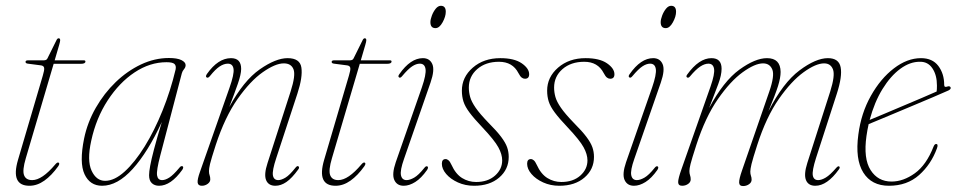

<svg xmlns="http://www.w3.org/2000/svg" viewBox="-20 -633 3298 662"><path d="M122 -407.5 76 -413.5Q68 -414.5 68 -419.5Q68 -425 76.5 -425H131Q140.5 -425 143.5 -431.5L174 -493Q177.5 -501 182 -501Q187.5 -501 187.5 -494.5Q187.5 -490 184 -478L168.5 -425H269Q274.5 -425 274.5 -421Q274.5 -413 259 -413H165L69 -87.5Q56.5 -45.5 63 -28.8Q69.5 -12 91 -12Q125 -12 170.5 -66Q178 -75 182.5 -72Q187 -69 180.5 -59.5Q158 -28 133 -10.2Q108 7.5 81.5 7.5Q16 7.5 42 -81.5L127.5 -372Q133.5 -391.5 132.2 -398.8Q131 -406 122 -407.5Z M532.5 -96.5Q519 -45 521.5 -28.5Q524 -12 539 -12Q550 -12 563.8 -20.8Q577.5 -29.5 598 -54Q604 -62.5 610 -59.5Q614 -56 608.5 -47.5Q569 7.5 528.5 7.5Q513 7.5 503.5 -1.5Q494 -10.5 494 -29Q494 -40.5 497.8 -61.2Q501.5 -82 511 -118.2Q520.5 -154.5 538 -212.5Q490 -108.5 437.5 -50.5Q385 7.5 332 7.5Q290 7.5 271.5 -32.2Q253 -72 270 -155.5Q281.5 -211 310.2 -261.2Q339 -311.5 379 -350Q419 -388.5 466.2 -410.8Q513.5 -433 562.5 -433Q591 -433 605.5 -425.8Q620 -418.5 620 -408.5Q620 -401 614.5 -394.5Q609 -388 607 -380.5ZM294.5 -147.5Q279.5 -79.5 295.8 -44.5Q312 -9.5 342.5 -9.5Q374.5 -9.5 409.8 -41.5Q445 -73.5 478.8 -128Q512.5 -182.5 540.2 -251.2Q568 -320 585.5 -393.5Q588 -406.5 581.5 -412.5Q575 -418.5 554 -418.5Q497 -418.5 444.2 -383.5Q391.5 -348.5 351.5 -287.2Q311.5 -226 294.5 -147.5Z M692.5 -366Q687.5 -369 693.5 -378Q732 -432.5 776.5 -432.5Q811.5 -432.5 811.5 -395.5Q811.5 -377 800 -344Q788.5 -311 770.5 -264Q820 -355 875.5 -393.8Q931 -432.5 971.5 -432.5Q1014.5 -432.5 1019.2 -399.8Q1024 -367 1005.5 -310.5L932.5 -88Q918 -44.5 921 -28.2Q924 -12 939.5 -12Q950 -12 964.2 -20.5Q978.5 -29 999 -55Q1005 -62.5 1009 -59.5Q1013.5 -55.5 1008.5 -49Q986.5 -18.5 967.5 -5.5Q948.5 7.5 929.5 7.5Q905.5 7.5 897.5 -12Q889.5 -31.5 902.5 -71L982 -317.5Q1000 -373.5 992 -394Q984 -414.5 958.5 -414.5Q929.5 -414.5 886.2 -384.2Q843 -354 799.2 -291.8Q755.5 -229.5 724 -133.5Q708 -84 704.2 -67.8Q700.5 -51.5 700.5 -43.5Q700.5 -34.5 702.8 -28.5Q705 -22.5 705 -14.5Q705 -5.5 696 1Q687 7.5 676 7.5Q663 7.5 661.5 -3.2Q660 -14 669.5 -40.5L771 -329.5Q788 -377.5 785.2 -395.5Q782.5 -413.5 765.5 -413.5Q752 -413.5 737.2 -403.8Q722.5 -394 704.5 -371.5Q697.5 -362.5 692.5 -366Z M1177.5 -407.5 1131.5 -413.5Q1123.5 -414.5 1123.5 -419.5Q1123.5 -425 1132 -425H1186.5Q1196 -425 1199 -431.5L1229.5 -493Q1233 -501 1237.5 -501Q1243 -501 1243 -494.5Q1243 -490 1239.5 -478L1224 -425H1324.5Q1330 -425 1330 -421Q1330 -413 1314.5 -413H1220.5L1124.5 -87.5Q1112 -45.5 1118.5 -28.8Q1125 -12 1146.5 -12Q1180.5 -12 1226 -66Q1233.5 -75 1238 -72Q1242.5 -69 1236 -59.5Q1213.5 -28 1188.5 -10.2Q1163.5 7.5 1137 7.5Q1071.5 7.5 1097.5 -81.5L1183 -372Q1189 -391.5 1187.8 -398.8Q1186.5 -406 1177.5 -407.5Z M1481.5 -536Q1464 -536 1464 -556.5Q1464 -566 1469 -579.2Q1474 -592.5 1482.2 -602.8Q1490.5 -613 1500 -613Q1517 -613 1517 -592.5Q1517 -576 1506 -556Q1495 -536 1481.5 -536ZM1373 -85Q1359 -45.5 1362.5 -28.8Q1366 -12 1382 -12Q1393 -12 1408 -20.5Q1423 -29 1443 -54Q1449 -62 1454 -59Q1458 -55.5 1452.5 -47Q1432.5 -18.5 1411.8 -5.5Q1391 7.5 1372 7.5Q1348.5 7.5 1339.5 -12.5Q1330.5 -32.5 1344.5 -73.5L1434.5 -331.5Q1450 -376.5 1447.2 -395Q1444.5 -413.5 1427.5 -413.5Q1415 -413.5 1401 -404.2Q1387 -395 1366.5 -370.5Q1360.5 -363 1356 -366Q1351 -369.5 1357 -377.5Q1395.5 -432.5 1438 -432.5Q1461.5 -432.5 1470.5 -412.2Q1479.5 -392 1464.5 -348.5Z M1621.5 -5.5Q1662 -5.5 1686.8 -27.5Q1711.5 -49.5 1711.5 -80Q1711.5 -101 1698.2 -125.2Q1685 -149.5 1643.5 -193.5Q1614.5 -224 1599 -244.8Q1583.5 -265.5 1578 -282.8Q1572.5 -300 1572.5 -320.5Q1572.5 -367 1610.2 -399.8Q1648 -432.5 1705 -432.5Q1753 -432.5 1778.8 -414.8Q1804.5 -397 1804.5 -377Q1804.5 -361.5 1790 -361.5Q1784 -361.5 1778.8 -365.5Q1773.5 -369.5 1767.5 -381Q1747.5 -420 1700.5 -420Q1654.5 -420 1625.5 -394.8Q1596.5 -369.5 1596.5 -331Q1596.5 -315 1601 -298.8Q1605.5 -282.5 1620 -261.5Q1634.5 -240.5 1664 -210Q1693 -181 1708 -161Q1723 -141 1728.5 -125.2Q1734 -109.5 1734 -92Q1734 -49 1701.2 -20.8Q1668.5 7.5 1614.5 7.5Q1584 7.5 1558.8 -4Q1533.5 -15.5 1518.5 -33Q1503.5 -50.5 1503.5 -68.5Q1503.5 -84.5 1516.5 -84.5Q1521.5 -84.5 1526.5 -80.2Q1531.5 -76 1536.5 -65Q1551 -33 1573.2 -19.2Q1595.5 -5.5 1621.5 -5.5Z M1915.5 -5.5Q1956 -5.5 1980.8 -27.5Q2005.5 -49.5 2005.5 -80Q2005.5 -101 1992.2 -125.2Q1979 -149.5 1937.5 -193.5Q1908.5 -224 1893 -244.8Q1877.5 -265.5 1872 -282.8Q1866.5 -300 1866.5 -320.5Q1866.5 -367 1904.2 -399.8Q1942 -432.5 1999 -432.5Q2047 -432.5 2072.8 -414.8Q2098.5 -397 2098.5 -377Q2098.5 -361.5 2084 -361.5Q2078 -361.5 2072.8 -365.5Q2067.5 -369.5 2061.5 -381Q2041.5 -420 1994.5 -420Q1948.5 -420 1919.5 -394.8Q1890.5 -369.5 1890.5 -331Q1890.5 -315 1895 -298.8Q1899.5 -282.5 1914 -261.5Q1928.5 -240.5 1958 -210Q1987 -181 2002 -161Q2017 -141 2022.5 -125.2Q2028 -109.5 2028 -92Q2028 -49 1995.2 -20.8Q1962.5 7.5 1908.5 7.5Q1878 7.5 1852.8 -4Q1827.5 -15.5 1812.5 -33Q1797.5 -50.5 1797.5 -68.5Q1797.5 -84.5 1810.5 -84.5Q1815.5 -84.5 1820.5 -80.2Q1825.5 -76 1830.5 -65Q1845 -33 1867.2 -19.2Q1889.5 -5.5 1915.5 -5.5Z M2275.5 -536Q2258 -536 2258 -556.5Q2258 -566 2263 -579.2Q2268 -592.5 2276.2 -602.8Q2284.5 -613 2294 -613Q2311 -613 2311 -592.5Q2311 -576 2300 -556Q2289 -536 2275.5 -536ZM2167 -85Q2153 -45.5 2156.5 -28.8Q2160 -12 2176 -12Q2187 -12 2202 -20.5Q2217 -29 2237 -54Q2243 -62 2248 -59Q2252 -55.5 2246.5 -47Q2226.5 -18.5 2205.8 -5.5Q2185 7.5 2166 7.5Q2142.5 7.5 2133.5 -12.5Q2124.5 -32.5 2138.5 -73.5L2228.5 -331.5Q2244 -376.5 2241.2 -395Q2238.5 -413.5 2221.5 -413.5Q2209 -413.5 2195 -404.2Q2181 -395 2160.5 -370.5Q2154.5 -363 2150 -366Q2145 -369.5 2151 -377.5Q2189.5 -432.5 2232 -432.5Q2255.5 -432.5 2264.5 -412.2Q2273.5 -392 2258.5 -348.5Z M2538.5 -45.5 2632.5 -317.5Q2651.5 -372.5 2642.8 -393.5Q2634 -414.5 2611 -414.5Q2583 -414.5 2540.8 -384Q2498.5 -353.5 2455.2 -291.2Q2412 -229 2381 -133.5Q2365 -84 2361 -67.8Q2357 -51.5 2357 -43.5Q2357 -35 2359.2 -28.8Q2361.5 -22.5 2361.5 -14.5Q2361.5 -5 2352.5 1.2Q2343.5 7.5 2332 7.5Q2318.5 7.5 2318.2 -4.8Q2318 -17 2330 -50.5L2430 -335Q2445 -378 2442 -395.8Q2439 -413.5 2422.5 -413.5Q2409.5 -413.5 2394.2 -403.5Q2379 -393.5 2359 -369.5Q2353.5 -363 2349 -366Q2344.5 -369 2349 -375.5Q2390 -432.5 2433 -432.5Q2468 -432.5 2468 -396Q2468 -374 2456.5 -343.2Q2445 -312.5 2425 -260.5Q2474.5 -353 2529.2 -392.8Q2584 -432.5 2624.5 -432.5Q2671 -432.5 2671.5 -385Q2671.5 -365 2662.5 -336.2Q2653.5 -307.5 2629.5 -249.5Q2680 -348 2736.5 -390.2Q2793 -432.5 2834.5 -432.5Q2872.5 -432.5 2878.5 -401Q2884.5 -369.5 2865.5 -310.5L2793.5 -88Q2779.5 -44 2782.5 -28Q2785.5 -12 2801 -12Q2812.5 -12 2827.2 -20.8Q2842 -29.5 2864 -55Q2870 -61.5 2873.5 -59Q2877.5 -56 2872.5 -49Q2832 7.5 2791 7.5Q2767 7.5 2759 -12Q2751 -31.5 2763.5 -71L2842.5 -317.5Q2860 -373 2852 -393.8Q2844 -414.5 2821.5 -414.5Q2793 -414.5 2750.8 -384Q2708.5 -353.5 2665.2 -291.5Q2622 -229.5 2591 -133.5Q2575.5 -85.5 2571.2 -67.5Q2567 -49.5 2567 -41.5Q2567 -33 2569.2 -27Q2571.5 -21 2571.5 -13.5Q2571.5 -4 2562.5 2.2Q2553.5 8.5 2542 8.5Q2529 8.5 2528.5 -3.5Q2528 -15.5 2538.5 -45.5Z M3210.5 -121.5Q3190.5 -66.5 3149 -29.5Q3107.5 7.5 3045 7.5Q2985 7.5 2956.5 -38.2Q2928 -84 2939.5 -169Q2949 -242.5 2982.5 -302.2Q3016 -362 3062 -397.2Q3108 -432.5 3155.5 -432.5Q3195 -432.5 3215.2 -405.8Q3235.5 -379 3235.5 -340.5Q3235.5 -330.5 3246 -334.5Q3254.5 -337.5 3257.5 -332Q3260 -326 3250 -321Q3232.5 -313 3195.8 -297.5Q3159 -282 3115.8 -263.8Q3072.5 -245.5 3034 -229.5Q2995.5 -213.5 2975 -205Q2970.5 -185 2967.5 -164Q2956.5 -86 2981.8 -46.5Q3007 -7 3054 -7Q3094.5 -7 3134.2 -35.5Q3174 -64 3199 -128Q3202.5 -136.5 3207.5 -136.5Q3216 -136.5 3210.5 -121.5ZM3152 -420Q3118 -420.5 3084.2 -395.8Q3050.5 -371 3022.8 -326Q2995 -281 2978.5 -219.5Q2998 -227.5 3028.8 -240.5Q3059.5 -253.5 3093.8 -268Q3128 -282.5 3158.8 -295.5Q3189.5 -308.5 3209.5 -317.5Q3210.5 -324.5 3210.5 -338Q3210.5 -374 3195 -397.2Q3179.5 -420.5 3152 -420Z"/></svg>

Font: Fraunces 144pt S050 Thin
Style: Italic
Weight: 100
Italic angle: -16°
Version: Version 1.000; ttfautohint (v1.8.3)